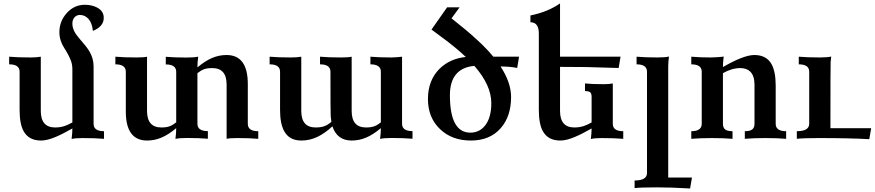

<svg xmlns="http://www.w3.org/2000/svg" viewBox="-20 -799 5034 1105"><path d="M215.8 9.8Q145.5 9.8 115.7 -44.4Q92.8 -85.9 92.8 -167V-386.2Q92.8 -428.7 32.7 -428.7V-472.7Q79.1 -468.3 156.2 -468.3Q192.9 -468.3 214.8 -472.7V-160.6Q214.8 -65.4 297.4 -65.4Q325.7 -65.4 350.1 -73.2Q369.1 -79.1 396.5 -94.2V-399.9Q396.5 -425.3 389.2 -446.8Q377 -480.5 349.4 -523.4Q321.8 -566.4 321.8 -613.8Q321.8 -676.8 364.5 -724.1Q407.2 -771.5 468.8 -771.5Q509.8 -771.5 541 -754.4Q577.1 -734.4 577.1 -696.3Q577.1 -646.5 514.6 -621.1Q510.3 -665.5 490 -689.2Q469.7 -712.9 439.9 -712.9Q420.9 -712.9 408.7 -699.2Q396.5 -685.5 396.5 -663.1Q396.5 -623.5 433.6 -581.1Q479.5 -529.3 494.6 -503.4Q518.6 -462.9 518.6 -417.5V-86.4Q518.6 -43.9 578.6 -43.9V0Q530.3 -4.4 453.6 -4.4Q413.6 -4.4 392.1 1Q396.5 -34.2 396.5 -59.6Q338.9 -26.9 299.8 -10.7Q251.5 9.8 215.8 9.8Z M826.7 9.8Q704.1 9.8 704.1 -157.2V-386.2Q704.1 -428.7 644 -428.7V-472.7Q690.4 -468.3 765.1 -468.3Q810.1 -468.3 826.2 -472.7V-160.6Q826.2 -65.4 908.7 -65.4Q938 -65.4 956.3 -72.3Q974.6 -79.1 994.1 -94.7V-385.7Q994.1 -428.2 934.1 -428.2V-472.2Q982.4 -467.8 1055.2 -467.8Q1099.1 -467.8 1120.6 -473.1Q1116.2 -438 1116.2 -411.1Q1160.2 -448.2 1200.4 -465.3Q1240.7 -482.4 1283.7 -482.4Q1406.2 -482.4 1406.2 -315.4V-86.4Q1406.2 -43.9 1466.3 -43.9V0Q1420.4 -4.4 1345.2 -4.4Q1300.3 -4.4 1284.2 0V-312Q1284.2 -407.2 1201.7 -407.2Q1172.4 -407.2 1154.1 -400.4Q1135.7 -393.6 1116.2 -377.9V-86.9Q1116.2 -44.4 1176.3 -44.4V-0.5Q1127.9 -4.9 1055.2 -4.9Q1011.2 -4.9 989.7 0.5Q994.1 -34.7 994.1 -61.5Q950.2 -24.4 909.9 -7.3Q869.6 9.8 826.7 9.8Z M2004.4 9.8Q1920.4 9.8 1893.1 -71.8Q1848.6 -30.8 1805.2 -10.5Q1761.7 9.8 1714.4 9.8Q1644.5 9.8 1615.2 -44.9Q1591.8 -87.4 1591.8 -167V-386.2Q1591.8 -428.7 1531.7 -428.7V-472.7Q1578.1 -468.3 1652.8 -468.3Q1691.9 -468.3 1713.9 -472.7V-160.6Q1713.9 -65.4 1796.4 -65.4Q1828.6 -65.4 1849.1 -73.7Q1867.2 -80.6 1887.2 -97.7Q1884.8 -111.8 1883.3 -130.4Q1881.8 -148.9 1881.8 -386.2Q1881.8 -428.7 1821.8 -428.7V-472.7Q1868.2 -468.3 1942.9 -468.3Q1987.8 -468.3 2003.9 -472.7V-160.6Q2003.9 -65.4 2086.4 -65.4Q2115.7 -65.4 2134 -72.3Q2152.3 -79.1 2171.9 -94.7V-386.2Q2171.9 -428.7 2111.8 -428.7V-472.7Q2158.2 -468.3 2232.4 -468.3Q2249 -468.3 2264.2 -469.7Q2288.6 -471.7 2293.9 -472.7V-86.9Q2293.9 -44.4 2354 -44.4V-0.5Q2305.7 -4.9 2232.9 -4.9Q2189 -4.9 2167.5 0.5Q2171.9 -34.7 2171.9 -61.5Q2127.9 -24.4 2087.6 -7.3Q2047.4 9.8 2004.4 9.8Z M2689.9 9.8Q2581.5 9.8 2513.2 -55.2Q2442.9 -121.6 2442.9 -229Q2442.9 -336.9 2509.8 -403.3Q2568.8 -461.4 2660.6 -471.2Q2604 -525.9 2505.4 -597.7Q2481.9 -614.7 2463.4 -628.9L2553.2 -756.8H2625L2578.6 -693.4Q2599.1 -676.3 2628.2 -653.3Q2657.2 -630.4 2689.7 -602.1Q2722.2 -573.7 2755.9 -541.3Q2789.6 -508.8 2819.3 -472.7H2967.3L2956.5 -407.7Q2919.4 -416 2860.8 -416.5Q2921.4 -323.7 2921.4 -240.7Q2921.4 -129.4 2861.8 -61.5Q2799.8 9.8 2689.9 9.8ZM2687 -35.6Q2740.2 -35.6 2772.9 -78.1Q2807.6 -123 2807.6 -205.1Q2807.6 -308.6 2710 -419.9Q2569.3 -406.7 2569.3 -251Q2569.3 -35.6 2687 -35.6Z M3204.1 9.8Q3133.8 9.8 3104 -44.4Q3081.1 -85.9 3081.1 -167V-606.4Q3081.1 -670.9 3032.7 -670.9V-710Q3131.8 -730 3203.1 -779.3V-472.7H3551.3L3540.5 -407.7Q3386.7 -412.6 3352.1 -413.1Q3276.9 -414.1 3203.1 -414.1V-160.6Q3203.1 -65.4 3285.6 -65.4Q3314 -65.4 3338.4 -73.2Q3357.4 -79.1 3384.8 -94.2V-241.2Q3384.8 -262.2 3375.7 -268.6Q3366.7 -274.9 3346.7 -274.9V-318.8Q3383.8 -314.5 3455.1 -314.5Q3484.9 -314.5 3506.8 -318.8V-86.4Q3506.8 -43.9 3566.9 -43.9V0Q3518.6 -4.4 3441.9 -4.4Q3401.9 -4.4 3380.4 1Q3384.8 -34.2 3384.8 -59.6Q3327.1 -26.9 3288.1 -10.7Q3239.7 9.8 3204.1 9.8Z M3951.7 285.6Q3838.9 279.3 3758.8 279.3Q3664.1 279.3 3632.3 283.7V239.7Q3703.6 239.7 3703.6 196.8V-386.2Q3703.6 -428.7 3643.6 -428.7V-472.7Q3691.9 -468.3 3764.6 -468.3Q3808.6 -468.3 3830.1 -473.6Q3825.7 -441.9 3825.7 -414.6V222.7H3962.4Z M4504.4 0Q4458.5 -4.4 4383.8 -4.4Q4314.9 -4.4 4266.6 0V-43.9Q4296.9 -43.9 4309.6 -54.4Q4322.3 -64.9 4322.3 -86.4V-312Q4322.3 -362.8 4297.4 -387.2Q4276.9 -407.2 4239.7 -407.2Q4192.4 -407.2 4140.6 -377.9V-86.4Q4140.6 -64.9 4153.1 -54.4Q4165.5 -43.9 4195.8 -43.9V0Q4149.9 -4.4 4076.7 -4.4Q4006.8 -4.4 3958.5 0V-43.9Q4018.6 -43.9 4018.6 -86.4V-386.2Q4018.6 -428.7 3958.5 -428.7V-472.7Q4006.8 -468.3 4068.4 -468.3Q4085.4 -468.3 4105 -469.7Q4136.2 -471.7 4145 -473.6Q4140.6 -438.5 4140.6 -413.1Q4260.7 -482.4 4321.3 -482.4Q4390.6 -482.4 4419.9 -430.7Q4444.3 -387.2 4444.3 -305.7V-86.4Q4444.3 -43.9 4504.4 -43.9Z M4982.9 2Q4870.1 -4.4 4692.4 -4.4Q4597.7 -4.4 4565.9 0V-43.9Q4637.2 -43.9 4637.2 -86.9V-386.2Q4637.2 -428.7 4577.1 -428.7V-472.7Q4625.5 -468.3 4698.2 -468.3Q4742.2 -468.3 4763.7 -473.6Q4761.7 -458 4760.5 -441.4Q4759.3 -424.8 4759.3 -61H4993.7Z"/></svg>

Font: Kelvinch
Style: Bold
Weight: 700
Designer: Paul James Miller
Foundry: High-Logic / Made with FontCreator
Version: Version 3.501;March 28, 2021;FontCreator 13.0.0.2683 64-bit